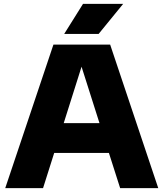

<svg xmlns="http://www.w3.org/2000/svg" viewBox="-20 -970 844 990"><path d="M7 0 255.5 -740H548L796 0H599.5L541.5 -181.5H259.5L202 0ZM308.5 -335H493L400.5 -626ZM311 -795 408 -950H615L488.5 -795Z"/></svg>

Font: Encode Sans SemiExpanded SemiExpanded ExtraBold
Style: Regular
Weight: 800
Width: 6
Designer: Multiple Designers
Foundry: Impallari Type
Version: Version 3.000; ttfautohint (v1.8.3) -l 8 -r 50 -G 200 -x 14 